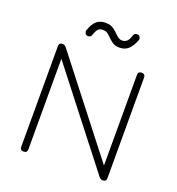

<svg xmlns="http://www.w3.org/2000/svg" viewBox="-146 -942 979 1061"><g transform="rotate(20 343.5 -412.0)"><path d="M111 0Q90 0 90 -21V-612Q90 -633 111 -633Q122.5 -633 133 -621L564 -68H555V-612Q555 -633 576 -633Q597 -633 597 -612V-21Q597 0 576 0Q564.5 0 554 -12L123 -565H132V-21Q132 0 111 0ZM412 -721Q385 -721 368.2 -733.5Q351.5 -746 341 -757Q330 -768.5 320.2 -775.2Q310.5 -782 294 -782Q276 -782 266.5 -773Q257 -764 248 -736Q246 -729.5 240.5 -725.2Q235 -721 228 -721Q214.5 -721 209.8 -731.8Q205 -742.5 208 -749Q221.5 -789 241.8 -806.5Q262 -824 294 -824Q324 -824 342 -811Q360 -798 371 -786Q384.5 -772.5 392.8 -767.8Q401 -763 412 -763Q429.5 -763 440.5 -773.8Q451.5 -784.5 459 -809Q461.5 -816 466 -820Q470.5 -824 480 -824Q492 -824 497 -814.2Q502 -804.5 499 -797Q485.5 -760.5 465 -740.8Q444.5 -721 412 -721Z"/></g></svg>

Font: Jura Light Light
Style: Regular
Weight: 300
Version: Version 5.106